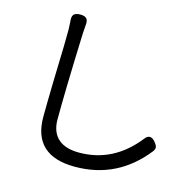

<svg xmlns="http://www.w3.org/2000/svg" viewBox="-115 -884 1057 1041"><g transform="rotate(15 414.0 -363.5)"><path d="M394 39Q159 39 159 -178Q159 -231 162 -364Q163 -414 164 -439Q169 -592 169 -669Q169 -684 167 -714Q163 -742 173 -754Q183 -766 210 -766Q237 -766 246.5 -753.5Q256 -741 252 -713Q250 -683 249 -669Q237 -342 237 -185Q237 -110 283 -73Q323 -41 396 -41Q588 -41 717 -204Q745 -242 777 -203Q789 -188 791 -178Q793 -167 783 -153Q632 39 394 39Z"/></g></svg>

Font: GenSenRounded JP R
Style: Regular
Weight: 400
Version: Version 1.501;PS 1;hotconv 16.6.51;makeotf.lib2.5.65220